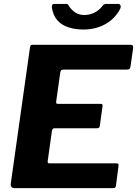

<svg xmlns="http://www.w3.org/2000/svg" viewBox="-20 -974 710 994"><path d="M135.1 -727.3Q136.8 -736.9 139.4 -739.4Q142 -742 149.8 -742H657.3Q672.9 -742 668.7 -720.5L655.7 -630.9Q654.7 -621.2 650.6 -617.4Q646.5 -613.6 635.1 -613.6H308.4Q300.5 -613.6 297.1 -610.7Q293.7 -607.8 292 -598.5L270.9 -448.7Q269.9 -440.8 272.1 -438.5Q274.3 -436.3 280.5 -436.3H499.1Q508.1 -436.3 510.1 -432.9Q512.2 -429.5 510.5 -421.9L496.5 -321.4Q495.5 -310.1 482.5 -310.1H262.2Q251.1 -310.1 248.7 -295.8L226.9 -139.9Q225.9 -128.4 233.6 -128.4H581Q590.3 -128.4 592.6 -125.1Q595 -121.8 593.3 -112.5L580.3 -13.1Q579.3 -5.6 576.2 -2.8Q573 0 562.6 0H55.6Q32.8 0 36 -25.3L135.1 -727.3ZM591.6 -953.7Q601.2 -953.7 603.9 -945.9Q606.6 -938 602.2 -928.5Q585.2 -894.9 556.4 -870.6Q527.6 -846.2 490.9 -833.7Q454.2 -821.1 412.7 -821.1Q369.5 -821.1 334.3 -832.5Q299.2 -843.8 277.1 -868.8Q255 -893.8 248.6 -934.2Q247.9 -941.9 249.9 -947.8Q251.9 -953.7 262.3 -953.7H323.2Q331.1 -953.7 334 -948Q336.9 -942.3 342.8 -934Q350.6 -924.7 361.1 -915.7Q371.6 -906.6 385.2 -901.4Q398.7 -896.3 416.3 -896.3Q444.9 -896.3 469.7 -909Q494.6 -921.7 510.4 -943.3Q514.9 -949.9 520.4 -951.8Q526 -953.7 531.1 -953.7Z"/></svg>

Font: Libre Franklin Thin
Style: Italic
Weight: 100
Italic angle: -8°
Designer: Pablo Impallari, Rodrigo Fuenzalida, Nhung Nguyen
Foundry: Impallari Type
Version: Version 3.000